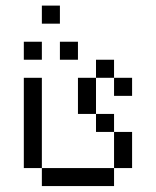

<svg xmlns="http://www.w3.org/2000/svg" viewBox="-20 -582 540 665"><path d="M437.5 -250V-312.5H375V-250ZM125 -375V-437.5H62.5V-375ZM250 -375V-437.5H187.5V-375ZM187.5 -500V-562.5H125V-500ZM125 0V62.5H375V0ZM125 0V-312.5H62.5V0ZM375 0H437.5Q437.5 0 437.5 -125H375Q375 -125 375 0ZM375 -125V-187.5H312.5V-125ZM312.5 -187.5Q312.5 -187.5 312.5 -312.5H250Q250 -312.5 250 -187.5ZM312.5 -312.5H375V-375H312.5Z"/></svg>

Font: CalcUnifontExMono
Style: Regular
Weight: 500
Version: Version 15.0.06